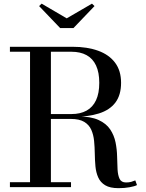

<svg xmlns="http://www.w3.org/2000/svg" viewBox="-20 -1000 780 1026"><path d="M213 -375.5V-390.5H361.5Q409.5 -390.5 442.8 -409Q476 -427.5 493.2 -464.5Q510.5 -501.5 510.5 -557.5Q510.5 -613 493.2 -650Q476 -687 442.8 -705.2Q409.5 -723.5 361.5 -723.5H33V-750H368.5Q446 -750 504.2 -729Q562.5 -708 594.8 -665.2Q627 -622.5 627 -557.5Q627 -492.5 596.8 -452.2Q566.5 -412 508.8 -393.8Q451 -375.5 368.5 -375.5ZM33 0V-26.5H359.5V0ZM140.5 -14.5V-733H252V-14.5ZM613.5 5.5Q568 5.5 542.2 -10Q516.5 -25.5 504.8 -52Q493 -78.5 490 -111.2Q487 -144 486.5 -179.2Q486 -214.5 482.8 -247.2Q479.5 -280 467.8 -306.5Q456 -333 430 -348.8Q404 -364.5 358 -364.5H213V-378H394.5Q464.5 -378 506.2 -359Q548 -340 569 -308.2Q590 -276.5 597.5 -239Q605 -201.5 605.8 -163.8Q606.5 -126 608.2 -94.5Q610 -63 619.2 -44Q628.5 -25 653.5 -25Q669.5 -25 681 -28.2Q692.5 -31.5 703 -36L712 -11Q700 -4.5 673 0.5Q646 5.5 613.5 5.5ZM301.5 -850 189 -967.5 202.5 -980.5 336.5 -902 471.5 -980.5 485 -967.5 372.5 -850Z"/></svg>

Font: Bodoni Moda 9pt Medium
Style: Regular
Weight: 500
Designer: Owen Earl
Foundry: indestructible type
Version: Version 2.005